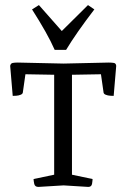

<svg xmlns="http://www.w3.org/2000/svg" viewBox="-20 -735 497 755"><path d="M193 -441 80 -443 70 -373Q70 -366 61.5 -362.5Q53 -359 43.5 -358.5Q34 -358 30 -358L20 -476Q22 -486 30 -487.5Q38 -489 50 -489L230 -485L407 -489Q420 -489 428 -487.5Q436 -486 437 -476L427 -358Q424 -358 414 -358.5Q404 -359 395.5 -362.5Q387 -366 387 -373L377 -443Q349 -443 320.5 -442Q292 -441 263 -441V-48L344 -31Q344 -25 342 -12.5Q340 0 327 0L230 -6L131 0Q117 0 114.5 -12.5Q112 -25 112 -31L193 -48ZM223 -613 326 -715 351 -698Q279 -604 240 -539H195Q181 -571 158.5 -611Q136 -651 106 -698L133 -715Z"/></svg>

Font: Mate SC
Style: Regular
Weight: 400
Designer: Eduardo Rodriguez Tunni
Foundry: Eduardo Rodriguez Tunni
Version: Version 1.003; ttfautohint (v1.8.4.7-5d5b);gftools[0.9.24]